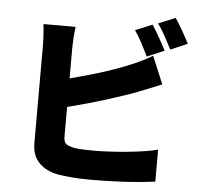

<svg xmlns="http://www.w3.org/2000/svg" viewBox="-59 -897 1073 1011"><g transform="rotate(5 478.0 -391.0)"><path d="M145 -630Q145 -638 144.5 -652Q144 -666 143 -681.5Q142 -697 141 -713.5Q140 -730 138 -742H308Q304 -717 302 -684Q300 -651 300 -630V-469Q350 -482 406 -498Q462 -514 519 -533.5Q576 -553 629.5 -576Q683 -599 728 -626L789 -480Q757 -467 724 -453.5Q691 -440 665 -430Q631 -417 587.5 -402.5Q544 -388 496 -373Q448 -358 397.5 -344Q347 -330 300 -318V-161Q300 -132 314 -122Q328 -112 359 -106Q380 -103 405.5 -102Q431 -101 461 -101Q498 -101 544 -103.5Q590 -106 636.5 -110.5Q683 -115 725.5 -121.5Q768 -128 797 -136V33Q762 38 718.5 42Q675 46 628.5 48.5Q582 51 536.5 52Q491 53 451 53Q402 53 360 49.5Q318 46 286 41Q220 29 182.5 -9.5Q145 -48 145 -113ZM695 -619Q680 -649 660.5 -686.5Q641 -724 621 -752L711 -789Q720 -776 730.5 -758Q741 -740 751 -722Q761 -704 770.5 -687Q780 -670 786 -658ZM815 -666Q800 -696 779.5 -733.5Q759 -771 739 -798L829 -835Q838 -821 849 -803.5Q860 -786 870 -768Q880 -750 889 -733.5Q898 -717 904 -705Z"/></g></svg>

Font: Kinto Sans Black
Style: Regular
Weight: 900
Designer: Authors: Ryoko NISHIZUKA  (kana & ideographs); Paul D. Hunt (Latin, Greek & Cyrillic); Wenlong ZHANG  (bopomofo); Sandol
Foundry: Adobe Systems Incorporated, ookami Inc.
Version: Version 0.001